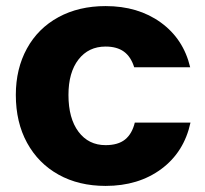

<svg xmlns="http://www.w3.org/2000/svg" viewBox="-20 -599 673 631"><path d="M32 -287Q32 -373 68.5 -439.5Q105 -506 172 -542.5Q239 -579 327 -579Q434 -579 508.5 -525Q583 -471 605 -378H421Q410 -413 387 -429.5Q364 -446 327 -446Q271 -446 238 -403.5Q205 -361 205 -287Q205 -210 238 -166Q271 -122 327 -122Q368 -122 391 -140.5Q414 -159 423 -196H606Q585 -99 510 -43.5Q435 12 327 12Q239 12 172.5 -25Q106 -62 69 -129.5Q32 -197 32 -287Z"/></svg>

Font: Open Sauce Sans Black
Style: Regular
Weight: 900
Designer: Alfredo Marco Pradil
Foundry: Creative Sauce Fz LLC
Version: Version 1.477